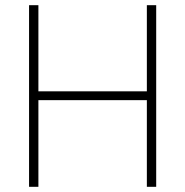

<svg xmlns="http://www.w3.org/2000/svg" viewBox="-20 -720 714 740"><path d="M546 0V-334H128V0H92V-700H128V-368H546V-700H582V0Z"/></svg>

Font: Titillium Web ExtraLight
Style: Regular
Weight: 275
Version: Version 1.002;PS 57.000;hotconv 1.0.70;makeotf.lib2.5.55311